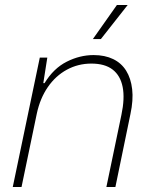

<svg xmlns="http://www.w3.org/2000/svg" viewBox="-20 -747 608 767"><path d="M31 0 139 -517H169L153 -415H158Q194 -474 246.5 -500.5Q299 -527 354 -527Q399 -527 432 -511Q465 -495 484 -464.5Q503 -434 508 -390.5Q513 -347 501 -291L441 0H405L465 -288Q479 -354 470 -399.5Q461 -445 430 -469Q399 -493 345 -493Q292 -493 247 -468.5Q202 -444 171 -399Q140 -354 127 -293L66 0ZM351 -591 447 -727H490L383 -591Z"/></svg>

Font: Mona Sans ExtraLight
Style: Italic
Weight: 200
Italic angle: -11.6951°
Designer: Deni Anggara
Foundry: GitHub
Version: Version 2.000